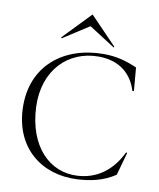

<svg xmlns="http://www.w3.org/2000/svg" viewBox="-102 -1032 935 1131"><g transform="rotate(10 365.5 -466.5)"><path d="M437 19C517 15 592 -1 663 -48L701 -184L695 -188C632 -58 537 -8 436 -2C271 8 136 -124 126 -359C117 -580 257 -715 437 -715C560 -715 637 -651 668 -550L677 -551L665 -690C596 -720 537 -735 464 -735C228 -735 39 -593 50 -333C60 -100 227 29 437 19ZM204 -783 359 -883 515 -783 518 -788 359 -953 200 -788Z"/></g></svg>

Font: Sinistre
Style: Regular
Weight: 400
Designer: Jules Durand
Foundry: Collletttivo
Version: Version 69.420;Glyphs 3.2 (3217)